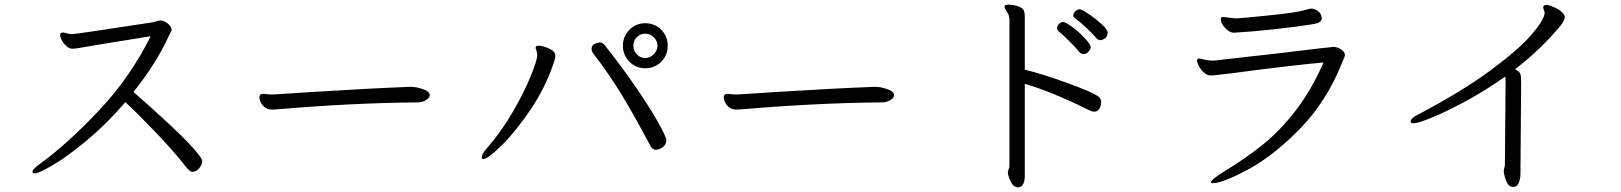

<svg xmlns="http://www.w3.org/2000/svg" viewBox="-20 -746 6980 827"><path d="M555 -350Q735 -191 793 -129Q851 -67 851 -52Q851 -37 838 -21.5Q825 -6 810 -6Q805 -6 803 -7Q795 -10 778 -31Q729 -94 652.5 -174Q576 -254 520 -306Q439 -212 355.5 -142.5Q272 -73 209.5 -36Q147 1 129 1Q124 1 122 -2Q120 -5 120 -7Q120 -16 149 -38Q273 -128 408 -272Q543 -416 629 -590Q348 -545 313 -538Q297 -536 292 -536Q279 -536 266.5 -547Q254 -558 246.5 -572Q239 -586 239 -595Q239 -605 250 -606H251Q255 -606 266.5 -603Q278 -600 283 -599H291Q299 -599 370 -609.5Q441 -620 632 -649Q644 -651 651 -653.5Q658 -656 664 -657L669 -658Q685 -658 702 -645Q719 -632 719 -618Q719 -610 713 -604L707 -591Q652 -471 555 -350Z M1831 -336Q1831 -324 1814.5 -314.5Q1798 -305 1781 -305Q1501 -303 1173 -275Q1165 -274 1152 -274Q1133 -274 1120.5 -284Q1108 -294 1102.5 -306.5Q1097 -319 1097 -326Q1097 -333 1101 -337.5Q1105 -342 1112 -342Q1119 -342 1128.5 -340.5Q1138 -339 1150 -339H1154Q1261 -345 1310 -349Q1584 -366 1747 -372H1750Q1773 -372 1802 -362Q1831 -352 1831 -336Z M2759 -452Q2719 -452 2691 -480.5Q2663 -509 2663 -549Q2663 -589 2691 -617.5Q2719 -646 2759 -646Q2800 -646 2828 -618Q2856 -590 2856 -549Q2856 -508 2828 -480Q2800 -452 2759 -452ZM2076 -106Q2138 -177 2187.5 -262Q2237 -347 2265.5 -417Q2294 -487 2294 -509Q2294 -519 2290.5 -528Q2287 -537 2287 -540Q2287 -543 2288 -545Q2291 -549 2299 -549Q2318 -549 2345 -537Q2372 -525 2372 -506Q2372 -496 2366 -478Q2330 -370 2266 -275Q2202 -180 2141.5 -120.5Q2081 -61 2062 -61Q2055 -61 2055 -68Q2055 -82 2076 -106ZM2563 -563Q2576 -563 2585 -551Q2652 -467 2713.5 -378Q2775 -289 2812.5 -223Q2850 -157 2850 -141Q2850 -124 2835 -112.5Q2820 -101 2806 -101Q2790 -101 2783 -115Q2714 -245 2659.5 -335Q2605 -425 2536 -515Q2528 -526 2528 -536Q2528 -550 2540.5 -556.5Q2553 -563 2563 -563ZM2759 -496Q2780 -496 2796 -512.5Q2812 -529 2812 -549Q2812 -570 2796 -585.5Q2780 -601 2759 -601Q2738 -601 2723 -586Q2708 -571 2708 -549Q2708 -528 2723 -512Q2738 -496 2759 -496Z M3831 -336Q3831 -324 3814.5 -314.5Q3798 -305 3781 -305Q3501 -303 3173 -275Q3165 -274 3152 -274Q3133 -274 3120.5 -284Q3108 -294 3102.5 -306.5Q3097 -319 3097 -326Q3097 -333 3101 -337.5Q3105 -342 3112 -342Q3119 -342 3128.5 -340.5Q3138 -339 3150 -339H3154Q3261 -345 3310 -349Q3584 -366 3747 -372H3750Q3773 -372 3802 -362Q3831 -352 3831 -336Z M4719 -573Q4710 -573 4703 -581Q4690 -597 4661.5 -624Q4633 -651 4610 -668Q4603 -672 4603 -680Q4603 -689 4612 -697.5Q4621 -706 4632 -706Q4639 -706 4669.5 -685.5Q4700 -665 4725.5 -641.5Q4751 -618 4751 -605Q4751 -592 4741 -582Q4729 -573 4719 -573ZM4308 -721Q4310 -726 4324 -726Q4346 -726 4368 -718Q4385 -711 4389.5 -701.5Q4394 -692 4394 -673V-446Q4468 -428 4576 -389Q4684 -350 4710 -331Q4723 -322 4723 -306Q4723 -290 4715 -277.5Q4707 -265 4693 -265Q4684 -265 4668 -273Q4508 -352 4394 -385V11Q4394 54 4371 60Q4369 61 4365 61Q4348 61 4337.5 43Q4327 25 4322 5Q4321 2 4321 -2Q4321 -8 4324.5 -17Q4328 -26 4328 -31V-659Q4328 -675 4322 -687Q4319 -693 4313 -701.5Q4307 -710 4307 -716Q4307 -719 4308 -721ZM4559 -651Q4570 -651 4599.5 -629Q4629 -607 4653.5 -580.5Q4678 -554 4678 -542Q4678 -534 4668.5 -523.5Q4659 -513 4647 -513Q4637 -513 4629 -522Q4614 -541 4585 -569.5Q4556 -598 4540 -611Q4533 -617 4533 -625Q4533 -634 4541 -642.5Q4549 -651 4559 -651Z M5594 -701Q5623 -709 5627 -709Q5642 -709 5657.5 -697.5Q5673 -686 5673 -668Q5673 -656 5662.5 -650Q5652 -644 5630 -641Q5569 -631 5467.5 -620Q5366 -609 5307 -606L5295 -605Q5276 -605 5257 -625.5Q5238 -646 5238 -663Q5238 -669 5243 -672Q5245 -673 5250 -673Q5255 -673 5273.5 -670Q5292 -667 5305 -667H5312Q5364 -671 5463 -681.5Q5562 -692 5594 -701ZM5143 -494H5145Q5149 -494 5166.5 -489.5Q5184 -485 5202 -485H5209L5501 -518Q5713 -544 5724 -544Q5740 -544 5756.5 -533Q5773 -522 5773 -510Q5773 -504 5768.5 -494.5Q5764 -485 5762 -479Q5694 -308 5578.5 -190.5Q5463 -73 5354 -15Q5245 43 5204 43Q5196 43 5196 39Q5196 28 5252 -7Q5346 -64 5420 -123.5Q5494 -183 5561 -270Q5628 -357 5681 -477Q5537 -464 5290 -431L5213 -422Q5205 -421 5193 -421Q5180 -421 5166.5 -433Q5153 -445 5144.5 -460.5Q5136 -476 5136 -485Q5136 -493 5143 -494Z M6462 -35 6465 -398Q6465 -411 6463 -416Q6383 -359 6298.5 -313Q6214 -267 6151 -241Q6088 -215 6070 -215Q6060 -215 6057 -219Q6056 -220 6056 -223Q6056 -229 6064 -237Q6072 -245 6085 -251Q6279 -353 6401 -443.5Q6523 -534 6576.5 -596.5Q6630 -659 6633 -688V-691Q6633 -696 6630 -703.5Q6627 -711 6627 -714Q6627 -718 6629 -720Q6633 -725 6641 -725Q6649 -725 6669 -717Q6689 -709 6704.5 -696.5Q6720 -684 6720 -672Q6720 -659 6702 -636Q6619 -535 6506 -448Q6525 -437 6528.5 -428Q6532 -419 6532 -391L6529 4Q6529 23 6522.5 39.5Q6516 56 6505 58Q6502 59 6498 59Q6478 59 6469 36.5Q6460 14 6457 -4V-7Q6457 -15 6459.5 -23Q6462 -31 6462 -35Z"/></svg>

Font: Iansui 0.93
Style: Regular
Weight: 400
Designer: But Ko / Fontworks Inc.
Foundry: zi-hi.com / Fontworks Inc.
Version: Version 0.931